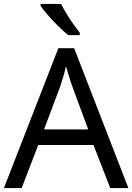

<svg xmlns="http://www.w3.org/2000/svg" viewBox="-20 -964 679 984"><path d="M545 0 459 -221H176L91 0H0L279 -717H360L638 0ZM352 -517Q349 -525 342 -546Q335 -567 328.5 -589.5Q322 -612 318 -624Q311 -593 302 -563.5Q293 -534 287 -517L206 -301H432ZM293 -944Q304 -922 320.5 -894.5Q337 -867 355.5 -841Q374 -815 389 -796V-784H330Q307 -802 278 -830.5Q249 -859 224.5 -887.5Q200 -916 188 -934V-944Z"/></svg>

Font: Noto Sans Tifinagh APT
Style: Regular
Weight: 400
Designer: JamraPatel
Foundry: JamraPatel LLC
Version: Version 2.006; ttfautohint (v1.8.4.7-5d5b)